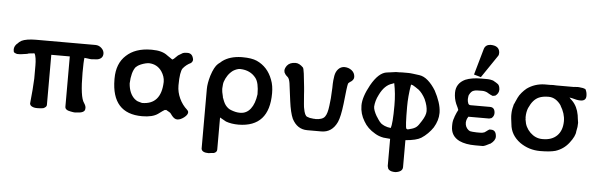

<svg xmlns="http://www.w3.org/2000/svg" viewBox="-53 -846 3901 1251"><g transform="rotate(5 1897.5 -221.0)"><path d="M545 -436Q568 -436 585 -420Q602 -404 602 -384Q602 -354 571 -345Q568 -343 540 -342Q534 -341 528 -341Q525 -341 518.5 -341.5Q512 -342 500 -344L481 -346Q479 -335 478 -309.5Q477 -284 477 -249Q477 -89 504 -53Q516 -35 516 -22L515 -11Q510 12 460 13Q456 14 451 14Q447 14 439 13Q431 12 422 10Q385 4 385 -18V-347H264V-19Q264 -5 242 4Q224 7 208 7Q204 7 200 7Q179 7 165 -2L166 -1Q163 -3 159.5 -6.5Q156 -10 154 -18Q159 -69 162.5 -110Q166 -151 167 -183V-270Q167 -293 164 -314.5Q161 -336 154 -347L117 -343Q109 -339 97.5 -338Q86 -337 69 -334L58 -333H41Q30 -336 23.5 -340Q17 -344 17 -359Q17 -360 17 -361Q17 -381 35 -399V-398Q48 -413 63 -421Q77 -428 101 -432Q125 -436 156 -436Z M1107 -1Q1098 -4 1090 -12Q1082 -20 1073 -33Q1070 -38 1062 -42.5Q1054 -47 1040 -55L1039 -53L1033 -54Q1027 -52 991 -25Q956 0 888 0Q689 0 688 -223Q688 -226 688 -229Q688 -328 748 -382Q806 -436 907 -437Q912 -437 916 -437Q982 -437 1017 -409Q1032 -399 1042 -392Q1051 -385 1052 -385Q1052 -385 1064 -392L1062 -391L1087 -415L1117 -433Q1125 -437 1147 -437Q1181 -437 1187 -396Q1187 -383 1175 -373Q1145 -359 1124 -333Q1116 -322 1111.5 -294.5Q1107 -267 1107 -223Q1107 -221 1107 -219Q1107 -177 1126 -136Q1145 -95 1177 -67L1175 -68Q1185 -61 1185 -51Q1185 -35 1162 -17Q1138 1 1119 1Q1114 1 1109 0ZM789 -206Q794 -140 831 -107Q834 -105 840 -100.5Q846 -96 852 -94Q860 -92 869 -89Q878 -86 880 -86Q1004 -86 1009 -233Q1009 -235 1009 -236Q1009 -270 987 -303Q957 -346 904 -348Q895 -348 881.5 -345Q868 -342 848 -334H849Q839 -330 831 -324.5Q823 -319 818 -314Q792 -280 789 -206Z M1395 174Q1395 191 1375 198Q1374 198 1371 198.5Q1368 199 1365 199Q1361 200 1354.5 200Q1348 200 1341 202Q1297 202 1293 177V-213Q1293 -250 1308 -301Q1327 -361 1351 -382L1350 -381Q1352 -383 1356.5 -386.5Q1361 -390 1368 -395H1367L1378 -404Q1425 -438 1499 -440Q1503 -440 1507 -440Q1567 -440 1601 -425Q1674 -392 1704 -311Q1712 -291 1715.5 -269Q1719 -247 1719 -223Q1719 -2 1519 0Q1472 0 1436 -13L1395 -36ZM1601 -314Q1565 -360 1500 -362Q1499 -362 1498 -362Q1478 -362 1452 -346Q1432 -331 1419 -311.5Q1406 -292 1399 -271Q1396 -263 1395 -252Q1394 -241 1393 -227Q1393 -224 1393 -221Q1393 -214 1395 -202Q1397 -190 1402 -171H1401Q1406 -157 1411.5 -143.5Q1417 -130 1425 -119Q1442 -97 1463 -90Q1494 -78 1518 -78Q1520 -78 1523 -78Q1564 -78 1590.5 -112Q1617 -146 1625 -208Q1625 -284 1601 -314Z M1968 -3Q1902 -3 1868 -69Q1851 -107 1841 -183L1826 -299Q1821 -328 1811 -337Q1800 -346 1795 -353Q1790 -360 1788 -365Q1786 -373 1786 -377Q1786 -392 1799 -410Q1817 -433 1855 -433Q1879 -433 1904 -408Q1909 -403 1913.5 -369Q1918 -335 1923 -283Q1925 -269 1925.5 -255.5Q1926 -242 1927 -232Q1930 -193 1932 -170Q1934 -147 1936 -141Q1944 -96 1960 -90Q1979 -82 1995 -82Q1997 -81 2000 -81Q2004 -81 2008.5 -81Q2013 -81 2017 -80Q2035 -80 2052 -85.5Q2069 -91 2077 -103Q2092 -123 2098 -176Q2104 -212 2107 -292Q2107 -321 2109 -341Q2111 -361 2113 -371Q2118 -399 2134 -416Q2150 -433 2173 -434Q2201 -434 2221.5 -418Q2242 -402 2243 -376Q2243 -375 2243 -374Q2243 -353 2215 -338H2216Q2207 -333 2206 -326V-327Q2201 -311 2189 -194Q2184 -152 2177.5 -122Q2171 -92 2163 -74Q2130 -3 2060 -3Z M2511 6 2467 2Q2435 -4 2411 -19Q2360 -48 2335 -93Q2306 -140 2306 -195Q2306 -250 2350 -330Q2399 -417 2453 -423Q2461 -424 2476.5 -426Q2492 -428 2512 -431H2525Q2529 -431 2533 -431L2550 -432Q2554 -432 2557 -432H2592Q2604 -432 2623 -429.5Q2642 -427 2665 -424Q2694 -420 2721.5 -396Q2749 -372 2773 -333Q2793 -296 2804.5 -261Q2816 -226 2817 -195Q2817 -192 2817 -189Q2817 -141 2788 -93Q2774 -72 2754.5 -52.5Q2735 -33 2713 -19Q2683 0 2611 6V182Q2611 213 2564 219Q2533 219 2521 207Q2514 202 2511 184ZM2506 -358 2494 -353Q2444 -339 2412 -273Q2401 -252 2395.5 -232Q2390 -212 2389 -194Q2389 -171 2412 -131V-132Q2424 -112 2434.5 -99Q2445 -86 2456 -81Q2460 -78 2469 -74.5Q2478 -71 2489 -68H2490L2508 -65H2509Q2514 -78 2517 -115Q2520 -152 2520 -213Q2520 -254 2516.5 -289Q2513 -324 2506 -358ZM2616 -358Q2609 -317 2606 -281Q2603 -245 2603 -213Q2603 -79 2611 -68V-69Q2613 -67 2619 -65Q2622 -65 2635 -69H2634Q2662 -75 2677 -88Q2688 -97 2707 -128Q2732 -167 2732 -194Q2732 -228 2713 -270L2714 -269Q2692 -311 2666 -331L2661 -334Q2654 -339 2645.5 -344.5Q2637 -350 2628 -355Z M3068 -631Q3077 -659 3109 -661Q3166 -661 3170 -617Q3170 -612 3169.5 -606Q3169 -600 3166 -595L3065 -446L3019 -459ZM2915 -170Q2917 -174 2921.5 -186.5Q2926 -199 2937 -220Q2935 -225 2931.5 -234.5Q2928 -244 2920 -259Q2906 -293 2906 -330Q2906 -392 2965 -420Q3006 -437 3069 -437H3107Q3119 -437 3129.5 -435Q3140 -433 3146 -431Q3159 -424 3167 -419Q3175 -414 3180 -410Q3185 -405 3188 -397.5Q3191 -390 3192 -377Q3192 -376 3192 -375Q3192 -350 3169 -334L3152 -331Q3147 -333 3138 -337Q3129 -341 3118 -348H3119Q3101 -358 3081 -358Q3062 -358 3049 -357.5Q3036 -357 3028 -354Q3010 -350 2997 -323V-325Q2995 -320 2994.5 -313Q2994 -306 2993 -298Q2993 -296 2993 -294Q2993 -282 2998 -269Q3002 -258 3014 -258H3141Q3172 -258 3174 -222Q3174 -221 3174 -220Q3174 -199 3157 -186L3142 -182H3006L3002 -174Q3001 -172 2999 -169V-170Q2993 -153 2993 -143Q2993 -113 3015 -95Q3017 -94 3020 -92Q3022 -91 3025 -89Q3038 -86 3068 -85H3082Q3088 -85 3092 -85Q3099 -85 3106 -86Q3113 -87 3120 -90L3137 -102L3135 -101L3150 -111H3161Q3194 -111 3196 -69Q3196 -68 3196 -67Q3196 -42 3164 -19H3162Q3133 -3 3118 0H3067Q3004 0 2963 -19Q2906 -47 2906 -110Q2906 -115 2906 -120Q2906 -148 2916 -170Z M3292 -281Q3293 -283 3294.5 -288Q3296 -293 3301 -301L3300 -300Q3306 -312 3315 -333Q3323 -350 3337.5 -367Q3352 -384 3368 -397Q3418 -433 3482 -435H3520Q3528 -435 3538 -436Q3551 -435 3560 -435H3674Q3678 -435 3684 -436Q3693 -437 3700 -437Q3703 -437 3709 -436.5Q3715 -436 3720 -435Q3733 -435 3750 -428Q3761 -410 3761 -384Q3761 -351 3724 -351Q3702 -351 3669 -361Q3667 -361 3652 -364Q3658 -356 3670 -346Q3705 -311 3715 -254Q3716 -243 3718 -231Q3720 -219 3722 -205Q3722 -190 3720.5 -177.5Q3719 -165 3715 -148Q3714 -117 3678 -71Q3644 -27 3591 -10Q3555 0 3491 0Q3418 0 3359 -41Q3296 -87 3290 -158Q3287 -179 3285.5 -193Q3284 -207 3284 -211V-223Q3284 -252 3293 -281ZM3380 -192Q3385 -147 3419 -113Q3453 -80 3496 -79Q3500 -79 3503 -79Q3561 -79 3594.5 -112Q3628 -145 3629 -205Q3629 -207 3629 -208Q3629 -257 3598 -307H3599Q3564 -357 3516 -357Q3478 -357 3453 -346Q3414 -329 3390 -274V-275Q3378 -246 3378 -211Q3378 -208 3379 -204V-195Z"/></g></svg>

Font: New Athena Unicode
Style: Bold
Weight: 700
Designer: J. Rusten 1997; rev. by R. Hancock 2001, 2002, rev. by D. Mastronarde 2002-2021
Foundry: Society for Classical Studies (formerly American Philological Association)
Version: Version 5.008